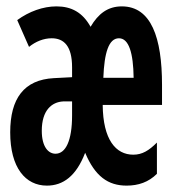

<svg xmlns="http://www.w3.org/2000/svg" viewBox="-20 -572 540 602"><path d="M127 10C178 10 219 -20 247 -93C278 -19 319 10 377 10C414 10 446 -1 472 -27V-125C447 -100 426 -87 398 -87C343 -87 303 -134 302 -243H488V-306C488 -454 454 -552 362 -552C318 -552 288 -529 264 -488C239 -533 204 -552 157 -552C115 -552 71 -536 34 -509L71 -425C92 -442 117 -452 142 -452C181 -452 206 -427 206 -361V-330L149 -327C55 -322 12 -263 12 -157C12 -46 60 10 127 10ZM399 -328H304C307 -407 321 -452 353 -452C384 -452 398 -406 399 -328ZM154 -90C132 -90 111 -111 111 -162C111 -226 142 -252 178 -254H206V-210C206 -131 186 -90 154 -90Z"/></svg>

Font: Noto Sans Mono ExtraCondensed SemiBold
Style: Regular
Weight: 600
Width: 2
Designer: Monotype Design Team
Foundry: Monotype Imaging Inc.
Version: Version 2.014